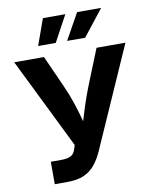

<svg xmlns="http://www.w3.org/2000/svg" viewBox="-100 -1024 889 1099"><g transform="rotate(-10 344.0 -474.0)"><path d="M127.9 0V-130.4H187.5Q225.1 -130.4 244.4 -140.9Q263.7 -151.4 270.5 -174.3L279.3 -201.2L20.5 -727.5H193.4L274.4 -546.9Q300.3 -489.7 317.6 -437.3Q335 -384.8 347.4 -337.6Q359.9 -290.5 371.1 -249.5H326.7Q344.7 -307.6 367.7 -383.1Q390.6 -458.5 426.3 -546.9L499 -727.5H667L407.7 -141.1Q387.2 -95.2 360.6 -63.7Q334 -32.2 296.1 -16.1Q258.3 0 204.1 0ZM273.9 -795.4H171.4L226.1 -947.8H356.4ZM444.8 -795.4H339.8L424.8 -947.8H564.5Z"/></g></svg>

Font: Inter 17pt
Style: Bold
Weight: 700
Version: Version 4.001;git-66647c0bb